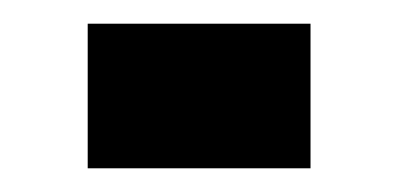

<svg xmlns="http://www.w3.org/2000/svg" viewBox="-20 -310 346 162"><path d="M54 -290H242V-168H54Z"/></svg>

Font: Reem Kufi
Style: Regular
Weight: 400
Designer: Khaled Hosny
Version: Version 1.6